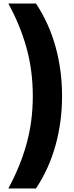

<svg xmlns="http://www.w3.org/2000/svg" viewBox="-20 -819 417 1083"><path d="M330 -277Q330 -131 293 1.5Q256 134 183 244H27Q94 121 129.5 -6.5Q165 -134 165 -277Q165 -421 129.5 -549Q94 -677 27 -799H183Q256 -689 293 -556.5Q330 -424 330 -277Z"/></svg>

Font: Noto Sans Tamil SemiCondensed Black
Style: Regular
Weight: 900
Width: 4
Designer: Jelle Bosma - Monotype Design Team
Foundry: Monotype Imaging Inc.
Version: Version 2.004; ttfautohint (v1.8.4.7-5d5b)